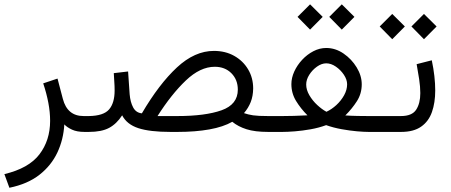

<svg xmlns="http://www.w3.org/2000/svg" viewBox="-20 -617 2108 898"><path d="M375 0Q339.8 0 316.7 -10.7Q293.5 -21.5 280.8 -35.2Q276.9 35.6 248.3 96.4Q219.7 157.2 164.6 200.4Q109.4 243.7 23.9 261.2L0.5 197.3Q114.3 170.4 164.3 105Q214.4 39.6 214.4 -51.8Q214.4 -92.3 206.1 -136.2Q197.8 -180.2 182.1 -227.1L249 -249.5L273.9 -154.8Q294.9 -74.2 371.1 -74.2H392.6V0Z M811 0H776.9Q680.7 0 627 -17.6Q573.2 -35.2 551.3 -77.6Q525.4 -37.6 490.2 -18.8Q455.1 0 395.5 0H373L373.5 -74.2H396Q464.4 -75.2 490.2 -105.2Q516.1 -135.3 516.1 -193.8Q516.1 -215.8 514.6 -234.4Q513.2 -252.9 512.2 -274.9L579.1 -282.7L586.4 -176.3Q589.4 -139.6 602.8 -114.5Q616.2 -89.4 643.6 -86.9Q724.1 -224.1 807.4 -301.5Q890.6 -378.9 980.5 -378.9Q1034.2 -378.9 1075.4 -355.7Q1116.7 -332.5 1140.4 -292.7Q1164.1 -252.9 1164.1 -203.1Q1163.6 -167.5 1152.6 -139.6Q1141.6 -111.8 1121.1 -87.9Q1140.6 -81.1 1163.8 -77.6Q1187 -74.2 1233.9 -74.2H1252.4V0H1234.4Q1172.4 0 1133.1 -12.5Q1093.8 -24.9 1066.4 -47.4Q1024.4 -23.4 959.2 -11.7Q894 0 811 0ZM984.4 -304.7Q916.5 -304.7 849.1 -240.5Q781.7 -176.3 716.8 -74.2H809.1Q940.4 -74.2 1016.4 -101.3Q1092.3 -128.4 1092.3 -197.8Q1092.3 -244.1 1062.3 -274.4Q1032.2 -304.7 984.4 -304.7Z M1578.6 -596.7 1637.7 -538.1 1578.6 -478.5 1520 -538.1ZM1430.2 -596.7 1489.3 -538.1 1430.2 -478.5 1371.6 -538.1ZM1671.9 -222.7Q1671.9 -179.2 1649.4 -144Q1627 -108.9 1595.2 -77.1Q1624 -75.2 1653.6 -74.7Q1683.1 -74.2 1702.6 -74.2H1750V0H1704.1Q1683.1 0 1649.4 -2.9Q1615.7 -5.9 1577.9 -12.7Q1540 -19.5 1505.4 -31.7Q1470.7 -19 1432.1 -12.2Q1393.6 -5.4 1358.9 -2.7Q1324.2 0 1301.3 0H1232.9V-74.2H1301.3Q1324.2 -74.2 1354.7 -75Q1385.3 -75.7 1418 -77.6Q1386.7 -108.9 1364.7 -144.8Q1342.8 -180.7 1342.8 -223.6Q1342.8 -252.9 1356.4 -282.7Q1370.1 -312.5 1393.3 -337.4Q1416.5 -362.3 1445.6 -377.4Q1474.6 -392.6 1505.9 -392.6Q1548.8 -392.6 1586.7 -366.7Q1624.5 -340.8 1648.2 -301.8Q1671.9 -262.7 1671.9 -222.7ZM1505.9 -320.8Q1484.4 -320.8 1462.6 -305.4Q1440.9 -290 1426.5 -267.3Q1412.1 -244.6 1412.1 -221.7Q1412.1 -196.8 1427 -171.4Q1441.9 -146 1463.9 -125.7Q1485.8 -105.5 1506.8 -94.2Q1531.2 -105.5 1553.2 -125.7Q1575.2 -146 1589.4 -171.4Q1603.5 -196.8 1603.5 -222.7Q1603.5 -244.6 1588.4 -267.3Q1573.2 -290 1550.8 -305.4Q1528.3 -320.8 1505.9 -320.8Z M1962.9 -551.8 2022 -493.2 1962.9 -433.6 1904.3 -493.2ZM1814.5 -551.8 1873.5 -493.2 1814.5 -433.6 1755.9 -493.2ZM1730.5 -74.2H1855Q1907.2 -74.2 1926.5 -104Q1945.8 -133.8 1945.8 -181.6Q1945.8 -211.4 1940.4 -246.8Q1935.1 -282.2 1928.7 -316.9L1999.5 -335Q2015.6 -258.8 2015.6 -193.8Q2015.6 -136.7 2000.2 -93Q1984.9 -49.3 1949.7 -24.7Q1914.6 0 1856 0H1730.5Z"/></svg>

Font: Vazirmatn UI FD Light
Style: Regular
Weight: 300
Designer: Saber Rastikerdar
Foundry: Saber Rastikerdar
Version: Version 33.003